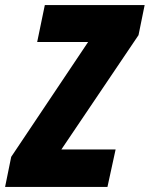

<svg xmlns="http://www.w3.org/2000/svg" viewBox="-59 -734 588 754"><path d="M-15 -118 287 -569H87L117 -714H509L485 -596L182 -147H395L363 0H-39Z"/></svg>

Font: Noto Sans UI CondBlack
Style: Italic
Weight: 900
Width: 3
Italic angle: -12°
Designer: Monotype Design Team
Foundry: Monotype Imaging Inc.
Version: Version 1.001